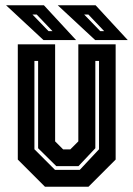

<svg xmlns="http://www.w3.org/2000/svg" viewBox="-20 -708 506 728"><path d="M150.5 0 47.5 -103V-540H189V-172L219.5 -141.5H246.5L277 -172V-540H418.5V-103L315.5 0ZM188.5 -64H282.5L355.5 -142V-477H341.5V-146L277.5 -78H193.5L124.5 -146V-477H110.5V-142ZM464.5 -556H341L199 -688H342.5ZM375 -590 315 -653H299L360 -590ZM268.5 -556H145L3 -688H146.5ZM179 -590 119 -653H103L164 -590Z"/></svg>

Font: Tourney Condensed Regular
Style: Bold
Weight: 700
Width: 3
Designer: Tyler Finck
Foundry: Etcetera Type Co
Version: Version 1.010; ttfautohint (v1.8.3)